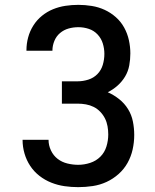

<svg xmlns="http://www.w3.org/2000/svg" viewBox="-20 -763 640 791"><path d="M302 8Q274 8 246 4Q218 0 191.5 -10.5Q165 -21 142.5 -38.5Q120 -56 104.5 -79.5Q89 -103 81 -130.5Q73 -158 73 -186Q73 -186 73 -186.5Q73 -187 73 -187H180Q180 -164 190 -143Q200 -122 217.5 -108.5Q235 -95 257.5 -89.5Q280 -84 302 -84Q327 -84 351.5 -92Q376 -100 393.5 -117.5Q411 -135 418.5 -159.5Q426 -184 426 -209Q426 -226 423 -243Q420 -260 412.5 -275Q405 -290 393 -302.5Q381 -315 366 -322.5Q351 -330 334 -333Q317 -336 300 -336H235V-428H300Q322 -428 344 -435Q366 -442 381.5 -458Q397 -474 403.5 -496Q410 -518 410 -541Q410 -563 403.5 -584Q397 -605 382 -621Q367 -637 346 -644Q325 -651 303 -651Q282 -651 262.5 -645.5Q243 -640 227.5 -627Q212 -614 204 -594.5Q196 -575 196 -555Q196 -555 196 -554.5Q196 -554 196 -554H89Q89 -555 89 -555.5Q89 -556 89 -557Q89 -583 96 -609Q103 -635 117.5 -658Q132 -681 153 -698Q174 -715 198.5 -725Q223 -735 249.5 -739Q276 -743 303 -743Q330 -743 358 -738.5Q386 -734 411 -722.5Q436 -711 457 -692.5Q478 -674 491.5 -649.5Q505 -625 511 -597.5Q517 -570 517 -543Q517 -518 512.5 -493.5Q508 -469 495.5 -448Q483 -427 464.5 -410.5Q446 -394 424 -383Q449 -372 471 -354.5Q493 -337 507.5 -313.5Q522 -290 527.5 -262.5Q533 -235 533 -207Q533 -177 526.5 -147.5Q520 -118 505.5 -92Q491 -66 468.5 -46Q446 -26 419 -13.5Q392 -1 362 3.5Q332 8 302 8Z"/></svg>

Font: Iosevka Curly SmBdEx
Style: Regular
Weight: 600
Width: 7
Monospace: yes
Designer: Belleve Invis
Foundry: Belleve Invis
Version: Version 11.1.0; ttfautohint (v1.8.3)